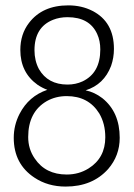

<svg xmlns="http://www.w3.org/2000/svg" viewBox="-20 -687 498 715"><path d="M425.8 -173.8Q425.8 -269.5 361.3 -321.3Q332 -343.8 298.8 -350.6Q367.2 -372.1 393.6 -441.4Q404.3 -471.7 404.3 -504.9Q404.3 -605.5 324.2 -646.5Q284.2 -667 234.4 -667Q137.7 -667 87.9 -601.6Q55.7 -559.6 55.7 -501Q55.7 -417 120.1 -371.1Q137.7 -359.4 156.2 -352.5Q86.9 -329.1 52.7 -262.7Q31.2 -220.7 31.2 -173.8Q31.2 -76.2 108.4 -25.4Q158.2 7.8 224.6 7.8Q324.2 7.8 382.8 -57.6Q425.8 -107.4 425.8 -173.8ZM85 -176.8Q85 -270.5 154.3 -310.5Q187.5 -329.1 228.5 -329.1Q309.6 -329.1 349.6 -264.6Q372.1 -226.6 372.1 -175.8Q372.1 -98.6 309.6 -59.6Q273.4 -37.1 228.5 -37.1Q149.4 -37.1 109.4 -96.7Q85 -131.8 85 -176.8ZM108.4 -500Q108.4 -585.9 177.7 -613.3Q202.1 -623 231.4 -623Q313.5 -623 341.8 -560.5Q353.5 -535.2 353.5 -502.9Q353.5 -415 287.1 -383.8Q261.7 -372.1 231.4 -372.1Q158.2 -372.1 125 -429.7Q108.4 -460.9 108.4 -500Z"/></svg>

Font: Yaldevi Colombo Light
Style: Regular
Weight: 300
Designer: Sol Matas, Denzil Rajitha, Kosala Senevirathne and Pathum Egodawatta
Foundry: Mooniak
Version: Version 1.020 ; ttfautohint (v1.6)